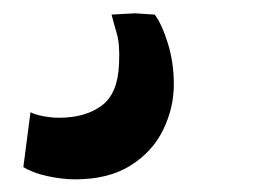

<svg xmlns="http://www.w3.org/2000/svg" viewBox="-20 -38 423 296"><path d="M95.5 238.5Q76 238.5 53 233.5Q30 228.5 16 219.5L27 135Q33.5 138.5 46 141Q58.5 143.5 71.5 143.5Q111.5 143.5 136.8 124.8Q162 106 163.5 60Q165 30.5 160 13.5Q155 -3.5 152 -15.5L188 -17.5L218.5 -15.5Q229.5 -1 238.8 28.8Q248 58.5 248 92Q248 128.5 231.5 162.2Q215 196 181.2 217.2Q147.5 238.5 95.5 238.5Z"/></svg>

Font: Merriweather 28pt Black
Style: Italic
Weight: 900
Italic angle: -7.8°
Version: Version 2.101